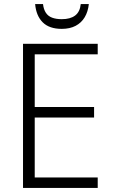

<svg xmlns="http://www.w3.org/2000/svg" viewBox="-20 -931 561 951"><path d="M464 0H94V-714H464V-662H152V-401H446V-349H152V-52H464ZM420 -911Q416 -873 399.5 -845.5Q383 -818 354.5 -803Q326 -788 286 -788Q224 -788 191.5 -820.5Q159 -853 154 -911H193Q196 -885 207 -868Q218 -851 238 -843.5Q258 -836 286 -836Q328 -836 352 -854Q376 -872 380 -911Z"/></svg>

Font: Noto Sans Display Light
Style: Regular
Weight: 300
Designer: Monotype Design Team
Foundry: Monotype Imaging Inc.
Version: Version 2.003